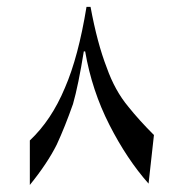

<svg xmlns="http://www.w3.org/2000/svg" viewBox="-20 -684 513 556"><path d="M425.8 -293 410.2 -152.3Q347.7 -222.7 296.9 -322.3Q246.1 -421.9 226.6 -535.2H222.7Q207 -437.5 191.4 -382.8Q168 -316.4 144.5 -265.6Q117.2 -210.9 66.4 -148.4V-277.3Q128.9 -335.9 168 -429.7Q207 -519.5 230.5 -664.1H242.2Q261.7 -558.6 289.1 -488.3Q312.5 -421.9 351.6 -375Q382.8 -335.9 425.8 -293Z"/></svg>

Font: 和音 by 宁静之雨，公众号njzyshare
Style: Regular
Weight: 400
Designer: Steve Matteson
Foundry: Ascender Corporation
Version: Version 6.00;June 8, 2018;FontCreator 11.0.0.2388 32-bit